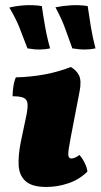

<svg xmlns="http://www.w3.org/2000/svg" viewBox="-20 -733 399 762"><path d="M164 9Q107 9 81.5 -14Q56 -37 54 -77.5Q52 -118 63 -172L82 -262Q90 -298 89.5 -317.5Q89 -337 75.5 -344Q62 -351 30 -351Q30 -369 33 -389.5Q36 -410 43 -426Q164 -429 261 -467Q283 -455 293.5 -434Q304 -413 296 -371L260 -184Q250 -133 251 -118.5Q252 -104 263 -104Q269 -104 277 -107Q285 -110 295 -118Q305 -108 315 -88.5Q325 -69 327 -52Q294 -20 251 -5.5Q208 9 164 9ZM267 -541Q252 -582 238.5 -620Q225 -658 200 -704Q229 -710 262 -712Q295 -714 328 -709Q333 -673 340.5 -627.5Q348 -582 359 -541Q342 -537 319.5 -536.5Q297 -536 267 -541ZM89 -541Q73 -582 58.5 -620Q44 -658 17 -703Q46 -710 79 -712Q112 -714 146 -709Q151 -673 159 -627.5Q167 -582 179 -541Q162 -537 140 -536.5Q118 -536 89 -541Z"/></svg>

Font: Vollkorn Black
Style: Italic
Weight: 900
Italic angle: -11°
Designer: Friedrich Althausen
Foundry: Friedrich Althausen
Version: Version 5.000; ttfautohint (v1.8.3)